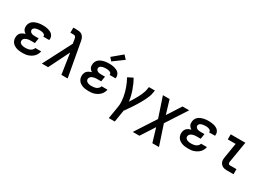

<svg xmlns="http://www.w3.org/2000/svg" viewBox="7 -1783 4185 3009"><g transform="rotate(30 2100.0 -278.5)"><path d="M254 8Q226 8 198 5Q170 2 144.5 -6.5Q119 -15 96.5 -30Q74 -45 59.5 -66.5Q45 -88 39.5 -115Q34 -142 39 -171Q42 -190 51 -208.5Q60 -227 76 -240Q92 -253 110.5 -261.5Q129 -270 149 -276Q133 -285 120.5 -297.5Q108 -310 100.5 -326Q93 -342 91.5 -361Q90 -380 93 -399Q97 -421 108.5 -442.5Q120 -464 139 -479Q158 -494 180 -503.5Q202 -513 224.5 -518.5Q247 -524 269.5 -526Q292 -528 315 -528Q340 -528 364.5 -526Q389 -524 412.5 -517.5Q436 -511 457 -500.5Q478 -490 493.5 -472.5Q509 -455 515.5 -432Q522 -409 518 -384Q518 -382 517.5 -380.5Q517 -379 517 -377H410Q410 -377 410 -378Q410 -379 410 -379Q412 -390 408 -400Q404 -410 396 -416Q388 -422 378 -426Q368 -430 358 -432Q348 -434 337 -435Q326 -436 315 -436Q304 -436 292.5 -435Q281 -434 270 -432.5Q259 -431 247.5 -427.5Q236 -424 225.5 -418.5Q215 -413 207.5 -403Q200 -393 198 -382Q195 -364 204.5 -350Q214 -336 229 -328.5Q244 -321 261 -319Q278 -317 296 -317H361L346 -224H281Q268 -224 254.5 -223.5Q241 -223 228 -220.5Q215 -218 201.5 -213.5Q188 -209 176 -202Q164 -195 155.5 -183Q147 -171 145 -158Q142 -145 146 -132.5Q150 -120 158.5 -111.5Q167 -103 178.5 -97.5Q190 -92 202.5 -89Q215 -86 228 -85Q241 -84 254 -84Q274 -84 294.5 -87Q315 -90 334.5 -98.5Q354 -107 370 -123.5Q386 -140 390 -160H497Q492 -135 480 -110Q468 -85 449 -65Q430 -45 406 -30.5Q382 -16 357 -7Q332 2 306 5Q280 8 254 8Z M601 0 866 -512 853 -589Q851 -600 848 -610.5Q845 -621 838.5 -629Q832 -637 821 -640Q810 -643 799 -643H747V-735H799Q826 -735 853 -731.5Q880 -728 901 -714Q922 -700 934.5 -677.5Q947 -655 953 -630Q954 -624 955.5 -617.5Q957 -611 958 -605L1068 0H955L899 -372L714 0Z M1454 8Q1426 8 1398 5Q1370 2 1344.5 -6.5Q1319 -15 1296.5 -30Q1274 -45 1259.5 -66.5Q1245 -88 1239.5 -115Q1234 -142 1239 -171Q1242 -190 1251 -208.5Q1260 -227 1276 -240Q1292 -253 1310.5 -261.5Q1329 -270 1349 -276Q1333 -285 1320.5 -297.5Q1308 -310 1300.5 -326Q1293 -342 1291.5 -361Q1290 -380 1293 -399Q1297 -421 1308.5 -442.5Q1320 -464 1339 -479Q1358 -494 1380 -503.5Q1402 -513 1424.5 -518.5Q1447 -524 1469.5 -526Q1492 -528 1515 -528Q1540 -528 1564.5 -526Q1589 -524 1612.5 -517.5Q1636 -511 1657 -500.5Q1678 -490 1693.5 -472.5Q1709 -455 1715.5 -432Q1722 -409 1718 -384Q1718 -382 1717.5 -380.5Q1717 -379 1717 -377H1610Q1610 -377 1610 -378Q1610 -379 1610 -379Q1612 -390 1608 -400Q1604 -410 1596 -416Q1588 -422 1578 -426Q1568 -430 1558 -432Q1548 -434 1537 -435Q1526 -436 1515 -436Q1504 -436 1492.5 -435Q1481 -434 1470 -432.5Q1459 -431 1447.5 -427.5Q1436 -424 1425.5 -418.5Q1415 -413 1407.5 -403Q1400 -393 1398 -382Q1395 -364 1404.5 -350Q1414 -336 1429 -328.5Q1444 -321 1461 -319Q1478 -317 1496 -317H1561L1546 -224H1481Q1468 -224 1454.5 -223.5Q1441 -223 1428 -220.5Q1415 -218 1401.5 -213.5Q1388 -209 1376 -202Q1364 -195 1355.5 -183Q1347 -171 1345 -158Q1342 -145 1346 -132.5Q1350 -120 1358.5 -111.5Q1367 -103 1378.5 -97.5Q1390 -92 1402.5 -89Q1415 -86 1428 -85Q1441 -84 1454 -84Q1474 -84 1494.5 -87Q1515 -90 1534.5 -98.5Q1554 -107 1570 -123.5Q1586 -140 1590 -160H1697Q1692 -135 1680 -110Q1668 -85 1649 -65Q1630 -45 1606 -30.5Q1582 -16 1557 -7Q1532 2 1506 5Q1480 8 1454 8ZM1526 -573 1478 -627 1652 -772 1711 -708Z M1937 215 1975 -15Q1982 -58 1980 -99.5Q1978 -141 1971.5 -181.5Q1965 -222 1954.5 -261Q1944 -300 1930.5 -337.5Q1917 -375 1901 -411Q1885 -447 1865 -482L1957 -528Q1981 -487 2000.5 -443.5Q2020 -400 2036 -354.5Q2052 -309 2063.5 -261.5Q2075 -214 2081 -165Q2097 -189 2112 -213.5Q2127 -238 2141.5 -262.5Q2156 -287 2169.5 -312Q2183 -337 2194.5 -363Q2206 -389 2216 -415Q2226 -441 2230 -468L2239 -520H2347L2338 -468Q2333 -436 2321 -405Q2309 -374 2294.5 -344Q2280 -314 2264 -284.5Q2248 -255 2230.5 -226Q2213 -197 2195 -168.5Q2177 -140 2158 -112Q2139 -84 2119.5 -56Q2100 -28 2080 0L2045 215Z M2371 215 2613 -158 2492 -520H2613L2687 -272L2847 -520H2967L2725 -147L2845 215H2725L2651 -33L2491 215Z M3254 8Q3226 8 3198 5Q3170 2 3144.5 -6.5Q3119 -15 3096.5 -30Q3074 -45 3059.5 -66.5Q3045 -88 3039.5 -115Q3034 -142 3039 -171Q3042 -190 3051 -208.5Q3060 -227 3076 -240Q3092 -253 3110.5 -261.5Q3129 -270 3149 -276Q3133 -285 3120.5 -297.5Q3108 -310 3100.5 -326Q3093 -342 3091.5 -361Q3090 -380 3093 -399Q3097 -421 3108.5 -442.5Q3120 -464 3139 -479Q3158 -494 3180 -503.5Q3202 -513 3224.5 -518.5Q3247 -524 3269.5 -526Q3292 -528 3315 -528Q3340 -528 3364.5 -526Q3389 -524 3412.5 -517.5Q3436 -511 3457 -500.5Q3478 -490 3493.5 -472.5Q3509 -455 3515.5 -432Q3522 -409 3518 -384Q3518 -382 3517.5 -380.5Q3517 -379 3517 -377H3410Q3410 -377 3410 -378Q3410 -379 3410 -379Q3412 -390 3408 -400Q3404 -410 3396 -416Q3388 -422 3378 -426Q3368 -430 3358 -432Q3348 -434 3337 -435Q3326 -436 3315 -436Q3304 -436 3292.5 -435Q3281 -434 3270 -432.5Q3259 -431 3247.5 -427.5Q3236 -424 3225.5 -418.5Q3215 -413 3207.5 -403Q3200 -393 3198 -382Q3195 -364 3204.5 -350Q3214 -336 3229 -328.5Q3244 -321 3261 -319Q3278 -317 3296 -317H3361L3346 -224H3281Q3268 -224 3254.5 -223.5Q3241 -223 3228 -220.5Q3215 -218 3201.5 -213.5Q3188 -209 3176 -202Q3164 -195 3155.5 -183Q3147 -171 3145 -158Q3142 -145 3146 -132.5Q3150 -120 3158.5 -111.5Q3167 -103 3178.5 -97.5Q3190 -92 3202.5 -89Q3215 -86 3228 -85Q3241 -84 3254 -84Q3274 -84 3294.5 -87Q3315 -90 3334.5 -98.5Q3354 -107 3370 -123.5Q3386 -140 3390 -160H3497Q3492 -135 3480 -110Q3468 -85 3449 -65Q3430 -45 3406 -30.5Q3382 -16 3357 -7Q3332 2 3306 5Q3280 8 3254 8Z M3952 0Q3930 0 3909 -3.5Q3888 -7 3870 -17Q3852 -27 3839 -42.5Q3826 -58 3819.5 -77.5Q3813 -97 3813 -118.5Q3813 -140 3817 -162L3861 -428H3719V-520H3984L3922 -147Q3920 -138 3920 -128.5Q3920 -119 3923.5 -110.5Q3927 -102 3935 -97Q3943 -92 3952 -92H4070V0Z"/></g></svg>

Font: Iosevka SS04 SmBd Ex Obl
Style: Regular
Weight: 600
Width: 7
Italic angle: -9°
Monospace: yes
Designer: Belleve Invis
Foundry: Belleve Invis
Version: Version 19.0.0; ttfautohint (v1.8.4)